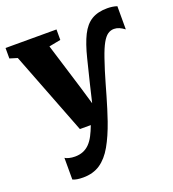

<svg xmlns="http://www.w3.org/2000/svg" viewBox="-148 -678 941 1043"><g transform="rotate(-20 322.0 -156.0)"><path d="M154.5 253.5Q135 253.5 119.8 251Q104.5 248.5 94.5 243.5V118Q101.5 123.5 117.5 127.5Q133.5 131.5 151.5 131.5Q178 131.5 198.8 123Q219.5 114.5 235.8 98Q252 81.5 265 56.8Q278 32 290 0H227L42 -478L-2 -491.5V-552H292.5V-491.5L225 -478.5L307.5 -210.5L337.5 -109L361.5 -210L395.5 -347.5Q415 -426 439 -474Q463 -522 499.2 -544Q535.5 -566 590.5 -566Q604 -566 618.8 -564Q633.5 -562 646.5 -557.5V-423.5Q630.5 -435.5 616 -441.8Q601.5 -448 586 -448Q566.5 -448 550 -436.5Q533.5 -425 517.8 -396.8Q502 -368.5 484.5 -317.5Q473 -284.5 462.8 -251.5Q452.5 -218.5 443 -184.8Q433.5 -151 423.8 -117.8Q414 -84.5 404 -51.8Q394 -19 383 12.5Q356 90 325.2 144Q294.5 198 253.5 225.8Q212.5 253.5 154.5 253.5Z"/></g></svg>

Font: Merriweather 28pt Black
Style: Regular
Weight: 900
Version: Version 2.100